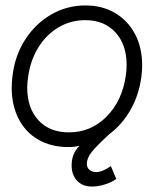

<svg xmlns="http://www.w3.org/2000/svg" viewBox="-20 -530 604 705"><path d="M387 80 407 127Q389 140 364 147.5Q339 155 318 155Q283 155 263 133.5Q243 112 243 78Q243 56 249.5 39Q256 22 272 5Q255 10 231 10Q168 10 121 -17Q74 -44 48.5 -93.5Q23 -143 23 -207Q23 -228 26 -252Q35 -327 73 -385.5Q111 -444 168.5 -477Q226 -510 294 -510Q356 -510 403 -482Q450 -454 476 -404.5Q502 -355 502 -290Q502 -270 499 -247Q490 -181 459.5 -127Q429 -73 381 -37Q333 7 316 29Q299 51 299 71Q299 87 309.5 94.5Q320 102 333 102Q355 102 387 80ZM80 -208Q80 -133 121 -88.5Q162 -44 233 -44Q314 -44 371.5 -102Q429 -160 442 -253Q445 -273 445 -291Q445 -366 404 -411Q363 -456 293 -456Q239 -456 194 -429Q149 -402 120 -354.5Q91 -307 83 -246Q80 -227 80 -208Z"/></svg>

Font: Bellota Text
Style: Italic
Weight: 400
Italic angle: -7.5°
Designer: Kemie Guaida
Foundry: Kemie Guaida
Version: Version 4.001